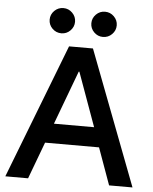

<svg xmlns="http://www.w3.org/2000/svg" viewBox="-58 -911 764 960"><g transform="rotate(5 324.0 -431.5)"><path d="M5 0 265.8 -675H385.8L643.3 0H525.8L459.2 -185H188.3L119.2 0ZM224.2 -283.3H425.8L328.3 -553.3H325ZM430 -736.7Q404.2 -736.7 385.4 -755.4Q366.7 -774.2 366.7 -800Q366.7 -825.8 385.4 -844.6Q404.2 -863.3 430 -863.3Q456.7 -863.3 475.4 -844.6Q494.2 -825.8 494.2 -800Q494.2 -774.2 475.4 -755.4Q456.7 -736.7 430 -736.7ZM221.7 -736.7Q195 -736.7 176.2 -755.4Q157.5 -774.2 157.5 -800Q157.5 -825.8 176.2 -844.6Q195 -863.3 221.7 -863.3Q247.5 -863.3 266.2 -844.6Q285 -825.8 285 -800Q285 -774.2 266.2 -755.4Q247.5 -736.7 221.7 -736.7Z"/></g></svg>

Font: Funnel Sans Light Medium
Style: Regular
Weight: 500
Version: Version 1.000